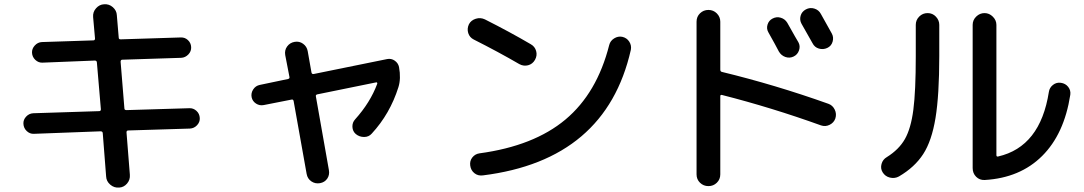

<svg xmlns="http://www.w3.org/2000/svg" viewBox="-20 -806 5040 893"><path d="M137.7 -183.6Q119.1 -182.6 104.5 -196.3Q89.8 -210 88.9 -230.5Q87.9 -249 101.6 -263.7Q115.2 -278.3 134.8 -279.3L441.4 -289.1Q449.2 -289.1 449.2 -297.9L430.7 -514.6Q430.7 -523.4 421.9 -524.4L177.7 -514.6Q159.2 -513.7 144.5 -527.3Q129.9 -541 128.9 -560.5Q127.9 -579.1 141.6 -594.2Q155.3 -609.4 174.8 -610.4L414.1 -618.2Q421.9 -618.2 421.9 -627L413.1 -726.6Q411.1 -750 426.8 -767.6Q442.4 -785.2 463.9 -786.1Q487.3 -788.1 504.9 -772.5Q522.5 -756.8 523.4 -735.4L532.2 -630.9Q532.2 -623 541 -623L820.3 -631.8Q839.8 -632.8 854 -619.6Q868.2 -606.4 869.1 -586.9Q870.1 -567.4 856 -552.7Q841.8 -538.1 823.2 -537.1L548.8 -528.3Q541 -528.3 541 -518.6L558.6 -301.8Q558.6 -293.9 568.4 -293.9L860.4 -302.7Q878.9 -303.7 893.6 -290.5Q908.2 -277.3 909.2 -256.8Q910.2 -238.3 896.5 -223.6Q882.8 -209 863.3 -208L576.2 -199.2Q568.4 -199.2 568.4 -190.4L584 6.8Q585.9 30.3 570.8 47.9Q555.7 65.4 534.2 66.4Q510.7 68.4 492.7 52.7Q474.6 37.1 473.6 14.6L458 -185.5Q458 -194.3 449.2 -195.3Z M1207 -317.4Q1187.5 -313.5 1170.9 -324.2Q1154.3 -335 1150.4 -353.5Q1146.5 -373 1157.7 -390.1Q1168.9 -407.2 1188.5 -411.1L1319.3 -438.5Q1328.1 -440.4 1326.2 -448.2L1306.6 -549.8Q1302.7 -572.3 1315.4 -589.8Q1328.1 -607.4 1350.1 -611.3Q1372.1 -615.2 1389.6 -602.5Q1407.2 -589.8 1411.1 -568.4L1428.7 -468.8Q1430.7 -460 1439.5 -461.9L1780.3 -531.2Q1799.8 -535.2 1815.9 -523.9Q1832 -512.7 1835.9 -494.1Q1845.7 -440.4 1833 -400.4Q1793.9 -276.4 1709 -184.6Q1695.3 -168.9 1673.3 -168.9Q1651.4 -168.9 1634.8 -182.6Q1620.1 -195.3 1619.1 -215.8Q1618.2 -236.3 1631.8 -251Q1702.1 -329.1 1734.4 -416Q1735.4 -418.9 1733.9 -421.4Q1732.4 -423.8 1729.5 -422.9L1456.1 -367.2Q1447.3 -365.2 1449.2 -357.4L1509.8 -14.6Q1513.7 7.8 1502 24.9Q1490.2 42 1468.3 45.9Q1446.3 49.8 1428.2 37.6Q1410.2 25.4 1406.2 2.9L1345.7 -335.9Q1343.8 -344.7 1335.9 -342.8Z M2183.6 -622.1Q2164.1 -631.8 2157.7 -652.3Q2151.4 -672.9 2161.1 -693.4Q2170.9 -711.9 2192.9 -718.8Q2214.8 -725.6 2235.4 -715.8Q2351.6 -657.2 2448.2 -600.6Q2467.8 -589.8 2473.6 -568.8Q2479.5 -547.9 2468.3 -527.8Q2457 -507.8 2436 -502.4Q2415 -497.1 2395.5 -507.8Q2297.9 -564.5 2183.6 -622.1ZM2874 -634.8Q2895.5 -629.9 2906.7 -612.3Q2918 -594.7 2914.1 -574.2Q2797.9 -61.5 2225.6 9.8Q2203.1 12.7 2186.5 -0.5Q2169.9 -13.7 2167 -36.1Q2164.1 -57.6 2176.8 -73.7Q2189.5 -89.8 2210 -92.8Q2462.9 -127 2609.9 -250Q2756.8 -373 2813.5 -596.7Q2818.4 -616.2 2836.4 -627.4Q2854.5 -638.7 2874 -634.8Z M3573.2 -719.7Q3591.8 -729.5 3611.3 -723.6Q3630.9 -717.8 3641.6 -700.2Q3686.5 -620.1 3693.4 -609.4Q3703.1 -591.8 3696.3 -571.8Q3689.5 -551.8 3670.9 -543Q3652.3 -534.2 3632.8 -541Q3613.3 -547.9 3602.5 -566.4Q3601.6 -568.4 3583 -603Q3564.5 -637.7 3554.2 -654.8Q3543.9 -671.9 3549.8 -691.4Q3555.7 -710.9 3573.2 -719.7ZM3797.9 -741.2Q3842.8 -661.1 3848.6 -650.4Q3858.4 -632.8 3852.5 -612.3Q3846.7 -591.8 3827.6 -583Q3808.6 -574.2 3788.6 -580.1Q3768.6 -585.9 3758.8 -605.5L3708 -695.3Q3698.2 -712.9 3703.6 -732.4Q3709 -752 3728 -762.2Q3747.1 -772.5 3767.6 -766.1Q3788.1 -759.8 3797.9 -741.2ZM3219.7 4.9V-705.1Q3219.7 -728.5 3235.8 -744.1Q3252 -759.8 3274.9 -759.8Q3297.9 -759.8 3314 -743.7Q3330.1 -727.5 3330.1 -705.1V-482.4Q3330.1 -473.6 3336.9 -471.7Q3586.9 -411.1 3833 -323.2Q3852.5 -316.4 3862.3 -296.4Q3872.1 -276.4 3865.2 -254.9Q3858.4 -235.4 3838.9 -225.6Q3819.3 -215.8 3798.8 -222.7Q3568.4 -305.7 3337.9 -364.3Q3330.1 -366.2 3330.1 -358.4V4.9Q3330.1 28.3 3314 43.9Q3297.9 59.6 3274.9 59.6Q3252 59.6 3235.8 43.9Q3219.7 28.3 3219.7 4.9Z M4559.6 31.2Q4536.1 32.2 4520 16.1Q4503.9 0 4503.9 -24.4V-690.4Q4503.9 -712.9 4520.5 -729Q4537.1 -745.1 4559.1 -745.1Q4581.1 -745.1 4597.7 -728.5Q4614.3 -711.9 4614.3 -690.4V-85Q4614.3 -76.2 4622.1 -78.1Q4818.4 -123 4858.4 -378.9Q4861.3 -398.4 4877.4 -411.1Q4893.6 -423.8 4914.1 -420.9Q4935.5 -418 4948.2 -401.9Q4960.9 -385.7 4958 -365.2Q4929.7 -182.6 4827.1 -80.6Q4724.6 21.5 4559.6 31.2ZM4161.1 14.6Q4141.6 25.4 4119.1 20Q4096.7 14.6 4085 -4.9Q4074.2 -22.5 4080.1 -43.5Q4085.9 -64.5 4104.5 -75.2Q4161.1 -110.4 4189 -159.7Q4216.8 -209 4228 -295.4Q4239.3 -381.8 4239.3 -544.9V-690.4Q4239.3 -712.9 4255.4 -729Q4271.5 -745.1 4294.4 -745.1Q4317.4 -745.1 4333 -728.5Q4348.6 -711.9 4348.6 -690.4V-544.9Q4348.6 -364.3 4331.1 -257.3Q4313.5 -150.4 4273.9 -89.4Q4234.4 -28.3 4161.1 14.6Z"/></svg>

Font: Rounded Mgen+ 1m medium
Style: Regular
Weight: 500
Designer: [Source Han Sans]
Ryoko NISHIZUKA  (kana & ideographs); Paul D. Hunt (Latin, Greek & Cyrillic); Wenlong ZHANG  (bopomofo
Version: Version 1.059.20150602